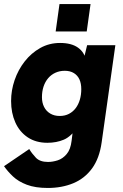

<svg xmlns="http://www.w3.org/2000/svg" viewBox="-21 -717 612 952"><path d="M216 215Q154 215 112 199Q70 183 43.5 158Q17 133 -1 107L124 22Q137 44 157 65Q177 86 217 86Q240 86 265 78Q290 70 309.5 47Q329 24 334 -19L345 -108L365 -89Q332 -40 295.5 -24.5Q259 -9 214 -9Q157 -9 116.5 -36Q76 -63 55 -110Q34 -157 34 -216Q34 -269 51.5 -320Q69 -371 101.5 -412.5Q134 -454 178.5 -479Q223 -504 277 -504Q333 -504 365.5 -481Q398 -458 405 -418L389 -402L411 -493H551L483 -11Q472 68 435.5 118Q399 168 342.5 191.5Q286 215 216 215ZM275 -142Q301 -142 321 -152.5Q341 -163 354.5 -181Q368 -199 375 -223Q382 -247 382 -275Q382 -303 373 -323Q364 -343 345.5 -354.5Q327 -366 300 -366Q275 -366 254 -356.5Q233 -347 218 -329.5Q203 -312 195 -288Q187 -264 187 -235Q187 -208 197.5 -187Q208 -166 228 -154Q248 -142 275 -142ZM255 -561 274 -697H428L409 -561Z"/></svg>

Font: Hanken Grotesk Black
Style: Italic
Weight: 900
Italic angle: -8°
Designer: Alfredo Marco Pradil
Foundry: Hanken Design Co.
Version: Version 3.013